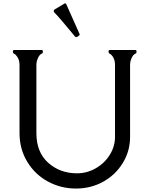

<svg xmlns="http://www.w3.org/2000/svg" viewBox="-20 -1095 888 1133"><path d="M370.1 -1072.3 448.7 -896Q452.1 -891.1 449.2 -888.2Q431.6 -869.1 421.9 -880.4Q329.1 -993.2 299.8 -1022.5Q294.4 -1029.8 299.8 -1037.6L357.4 -1072.3Q363.8 -1077.6 370.1 -1072.3ZM95.2 -714.4Q95.2 -749 70.8 -773.4Q68.8 -775.4 62.5 -778.3Q56.2 -781.2 56.2 -790.5Q56.2 -799.8 62.5 -799.8H226.6Q232.9 -799.8 232.9 -791.3Q232.9 -782.7 230.7 -781Q228.5 -779.3 224.6 -777.6Q220.7 -775.9 214.6 -769.8Q208.5 -763.7 201.7 -747.3Q194.8 -731 194.8 -714.4V-309.6Q194.8 -196.8 264.4 -134.5Q334 -72.3 434.6 -72.3Q493.7 -72.3 545.7 -102.3Q597.7 -132.3 628.2 -181.9Q658.7 -231.4 658.7 -287.1V-714.4Q658.7 -750 635.3 -773.4Q633.3 -775.4 627 -778.3Q620.6 -781.2 620.6 -790.5Q620.6 -799.8 627 -799.8H779.3Q785.6 -799.8 785.6 -791.3Q785.6 -782.7 783.4 -781Q781.2 -779.3 777.3 -777.6Q773.4 -775.9 767.3 -769.8Q761.2 -763.7 754.4 -747.3Q747.6 -731 747.6 -714.4V-287.1Q747.6 -203.1 704.3 -132.8Q661.1 -62.5 588.6 -22.5Q516.1 17.6 428 17.6Q339.8 17.6 263.4 -23.4Q187 -64.5 141.1 -139.9Q95.2 -215.3 95.2 -309.6Z"/></svg>

Font: Della Respira
Style: Regular
Weight: 500
Version: Version 0.201